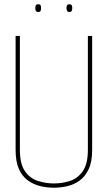

<svg xmlns="http://www.w3.org/2000/svg" viewBox="-20 -868 504 898"><path d="M53 -167V-700H73V-167Q73 -101 97 -67Q121 -33 158 -21.5Q195 -10 232 -10Q270 -10 306.5 -21.5Q343 -33 367 -67Q391 -101 391 -167V-700H411V-167Q411 -112 395 -77.5Q379 -43 353 -24Q327 -5 295.5 2.5Q264 10 232 10Q200 10 168.5 2.5Q137 -5 110.5 -24Q84 -43 68.5 -77.5Q53 -112 53 -167ZM305 -812Q296 -812 293.5 -817.5Q291 -823 291 -830Q291 -838 293.5 -843Q296 -848 305 -848Q313 -848 315.5 -843Q318 -838 318 -830Q318 -823 315.5 -817.5Q313 -812 305 -812ZM159 -812Q150 -812 147.5 -817.5Q145 -823 145 -830Q145 -838 147.5 -843Q150 -848 159 -848Q168 -848 170 -843Q172 -838 172 -830Q172 -823 170 -817.5Q168 -812 159 -812Z"/></svg>

Font: Georama SemiCondensed Thin
Style: Regular
Weight: 100
Width: 4
Designer: Jean-Baptiste Levee
Foundry: Production Type
Version: Version 1.000